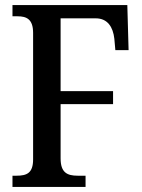

<svg xmlns="http://www.w3.org/2000/svg" viewBox="-20 -734 559 754"><path d="M29 0H316V-44H285C244 -44 218 -56 218 -112V-325H424V-376H218V-662H356C403 -662 424 -627 429 -582L433 -537H485L480 -714H29V-670H49C84 -670 110 -659 110 -605V-108C110 -54 85 -44 45 -44H29Z"/></svg>

Font: Noto Serif Devanagari Condensed Medium
Style: Regular
Weight: 500
Width: 3
Designer: Universal Thirst, Indian Type Foundry and the Monotype Design Team
Foundry: Monotype Imaging Inc.
Version: Version 2.004